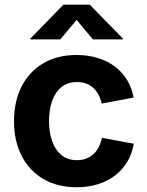

<svg xmlns="http://www.w3.org/2000/svg" viewBox="-20 -787 628 818"><path d="M306.4 10.7Q224.3 10.7 164.4 -24.6Q104.6 -59.9 72.1 -123.3Q39.7 -186.6 39.7 -270.6Q39.7 -355.2 72.1 -418.7Q104.6 -482.2 164.4 -517.4Q224.3 -552.7 306.4 -552.7Q355.2 -552.7 396.2 -540.1Q437.1 -527.5 468.8 -504Q500.5 -480.5 521 -446.9Q541.4 -413.2 549.2 -371.3L413.1 -345.8Q408.6 -367 399.4 -383.9Q390.2 -400.9 377 -412.9Q363.7 -424.9 346.4 -431.2Q329.1 -437.5 308 -437.5Q268.9 -437.5 242.4 -416.4Q216 -395.4 202.4 -357.9Q188.9 -320.5 188.9 -271.1Q188.9 -222.4 202.4 -184.8Q216 -147.3 242.4 -125.9Q268.9 -104.6 308 -104.6Q329.3 -104.6 346.8 -111.1Q364.4 -117.7 378 -130Q391.6 -142.4 400.8 -160.2Q409.9 -177.9 414.2 -199.9L550.1 -174.7Q542.6 -131.5 522 -97.4Q501.4 -63.3 469.7 -39Q438.1 -14.8 396.8 -2.1Q355.4 10.7 306.4 10.7ZM236.7 -619.1H109.4V-622.7L250.2 -767.1H362.4L503.5 -622.7V-619.1H375.8L306.4 -702.2Z"/></svg>

Font: Inter Variable LoSnoCo
Style: Regular
Weight: 400
Designer: Rasmus Andersson
Foundry: rsms
Version: Version 4.000;git-a52131595; featfreeze: case,dlig,ss01,ss02